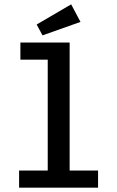

<svg xmlns="http://www.w3.org/2000/svg" viewBox="-20 -865 540 885"><path d="M68 0V-79H200V-590H74V-669H301V-79H432V0ZM176 -702 149 -752 308 -845 351 -764Z"/></svg>

Font: Inconsolata SemiBold
Style: Regular
Weight: 600
Monospace: yes
Designer: Raph Levien, Cyreal, Brenton Simpson
Foundry: Raph Levien, Cyreal, Google
Version: Version 3.100; ttfautohint (v1.8.4.7-5d5b)